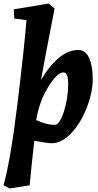

<svg xmlns="http://www.w3.org/2000/svg" viewBox="-25 -790 556 1087"><path d="M419 -507Q459 -507 479.5 -462Q500 -417 500 -342.5Q500 -268 466.5 -181Q433 -94 378.5 -36.5Q324 21 268 21Q246 21 169 7Q152 160 143 259L29 277L-5 259Q34 121 72.5 -192.5Q111 -506 125 -676L56 -685L53 -737L250 -770L284 -742Q220 -414 207 -337Q252 -415 306.5 -461Q361 -507 419 -507ZM334 -380Q298 -380 247 -296Q196 -212 180 -110Q239 -83 285 -83Q312 -83 336.5 -157.5Q361 -232 361 -318Q361 -380 334 -380Z"/></svg>

Font: Andada
Style: Bold Italic
Weight: 700
Italic angle: -8.29999°
Designer: Carolina Giovagnoli
Foundry: Carolina Giovagnoli
Version: Version 1.003